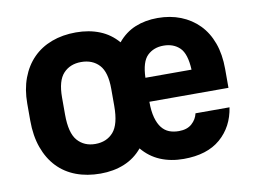

<svg xmlns="http://www.w3.org/2000/svg" viewBox="-64 -632 979 734"><g transform="rotate(-10 425.0 -265.0)"><path d="M271 9Q219 9 176.5 -7Q134 -23 104 -54.5Q74 -86 57.5 -132Q41 -178 41 -237V-303Q41 -358 57.5 -402Q74 -446 104 -476.5Q134 -507 176.5 -523Q219 -539 271 -539Q322 -539 363 -522.5Q404 -506 433 -472Q462 -507 501 -523Q540 -539 588 -539Q637 -539 677.5 -523Q718 -507 747.5 -477Q777 -447 793 -403Q809 -359 809 -302V-229H502Q502 -192 509 -167Q516 -142 528 -127Q540 -112 556.5 -105.5Q573 -99 594 -99Q626 -99 644.5 -115.5Q663 -132 668 -155H800Q789 -81 737 -36Q685 9 594 9Q544 9 503.5 -8Q463 -25 434 -60Q405 -25 363.5 -8Q322 9 271 9ZM271 -106Q315 -106 341 -135.5Q367 -165 367 -237V-303Q367 -368 341 -396Q315 -424 271 -424Q228 -424 202 -396Q176 -368 176 -303V-237Q176 -165 202 -135.5Q228 -106 271 -106ZM592 -431Q554 -431 529.5 -407.5Q505 -384 503 -322H682Q679 -384 655 -407.5Q631 -431 592 -431Z"/></g></svg>

Font: 
Style: 㨦
Weight: 700
Designer: A.Korolkova, Vitaly Kuzmin
Foundry: ParaType Ltd
Version: Version 2.000